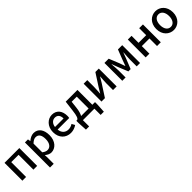

<svg xmlns="http://www.w3.org/2000/svg" viewBox="435 -2267 4192 4192"><g transform="rotate(-45 2531.0 -170.5)"><path d="M87 0H202V-458H428V0H544V-551H87Z M717 223H832V45L829 -49C875 -9 925 14 973 14C1097 14 1210 -95 1210 -284C1210 -454 1132 -564 993 -564C931 -564 871 -530 823 -490H821L811 -551H717ZM951 -83C918 -83 875 -96 832 -132V-401C878 -445 919 -468 962 -468C1054 -468 1091 -397 1091 -282C1091 -154 1031 -83 951 -83Z M1577 14C1648 14 1712 -11 1762 -45L1722 -118C1682 -92 1640 -77 1591 -77C1496 -77 1430 -140 1421 -245H1778C1781 -259 1784 -281 1784 -304C1784 -459 1705 -564 1559 -564C1431 -564 1308 -454 1308 -275C1308 -93 1426 14 1577 14ZM1420 -325C1431 -421 1492 -473 1561 -473C1641 -473 1684 -419 1684 -325Z M1956 0H2311V193H2410L2422 -18V-92H2339V-551H1976L1947 -315C1927 -144 1904 -108 1874 -92H1845V-18L1857 193H1956ZM1992 -92C2017 -133 2037 -196 2048 -291L2067 -458H2224V-92Z M2530 0H2636L2823 -289C2843 -321 2873 -372 2893 -406H2898C2893 -335 2886 -262 2886 -205V0H2998V-551H2892L2705 -262C2686 -229 2655 -178 2635 -145H2631C2635 -215 2642 -288 2642 -345V-551H2530Z M3172 0H3274V-214C3274 -266 3265 -360 3261 -419H3266C3281 -375 3301 -324 3317 -281L3411 -51H3481L3573 -281C3589 -324 3609 -373 3625 -419H3630C3625 -360 3617 -266 3617 -214V0H3721V-551H3589L3497 -314C3483 -269 3466 -227 3450 -184H3445C3431 -227 3415 -269 3399 -314L3303 -551H3172Z M3894 0H4009V-234H4245V0H4361V-551H4245V-335H4009V-551H3894Z M4755 14C4891 14 5013 -92 5013 -275C5013 -458 4891 -564 4755 -564C4618 -564 4495 -458 4495 -275C4495 -92 4618 14 4755 14ZM4755 -82C4668 -82 4614 -158 4614 -275C4614 -391 4668 -469 4755 -469C4841 -469 4895 -391 4895 -275C4895 -158 4841 -82 4755 -82Z"/></g></svg>

Font: Noto Sans TC Medium
Style: Regular
Weight: 500
Designer: Ryoko NISHIZUKA 西塚涼子 (kana, bopomofo & ideographs); Paul D. Hunt (Latin, Greek & Cyrillic); Sandoll Communications 산돌커뮤니
Foundry: Adobe
Version: Version 2.004;hotconv 1.0.118;makeotfexe 2.5.65603